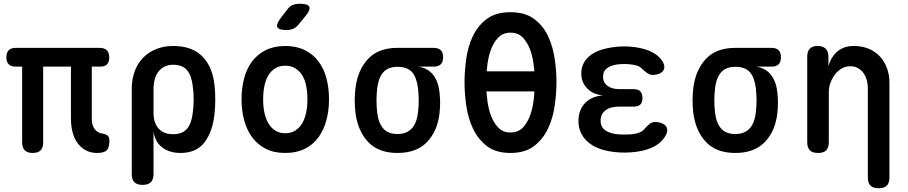

<svg xmlns="http://www.w3.org/2000/svg" viewBox="-20 -805 4840 1023"><path d="M497 10Q462 10 435.5 -5Q409 -20 391.5 -45Q374 -70 366 -103Q358 -136 358 -172V-450H210V-46Q210 -18 196.5 -4Q183 10 154 10Q126 10 112 -4Q98 -18 98 -46V-450H64Q39 -450 26.5 -462.5Q14 -475 14 -500Q14 -525 26.5 -537.5Q39 -550 65 -550H511Q537 -550 549.5 -537Q562 -524 562 -498Q562 -474 550 -462Q538 -450 514 -450H469V-171Q469 -138 484.5 -117Q500 -96 528 -93Q547 -89 555 -81Q563 -73 563 -56Q563 -18 548.5 -4Q534 10 497 10Z M740 180Q710 180 696 166Q682 152 682 122V-331Q682 -383 697.5 -425Q713 -467 742 -497Q771 -527 812 -543.5Q853 -560 903 -560Q1004 -560 1058.5 -504Q1113 -448 1123 -351Q1127 -313 1127 -275Q1127 -237 1123 -199Q1113 -103 1069.5 -46.5Q1026 10 943 10Q881 10 843 -20.5Q805 -51 798 -105V122Q798 152 783.5 166Q769 180 740 180ZM902 -90Q953 -90 977 -119.5Q1001 -149 1007 -204Q1012 -240 1012 -275.5Q1012 -311 1007 -346Q1001 -401 977 -430.5Q953 -460 902 -460Q877 -460 857.5 -450.5Q838 -441 824.5 -424Q811 -407 804.5 -382.5Q798 -358 798 -326V-204Q798 -150 825 -120Q852 -90 902 -90Z M1500 10Q1440 10 1396.5 -12Q1353 -34 1324 -73Q1295 -112 1281 -164Q1267 -216 1267 -276Q1267 -335 1280.5 -387Q1294 -439 1323 -477.5Q1352 -516 1396 -538Q1440 -560 1500 -560Q1560 -560 1604 -538Q1648 -516 1677 -477.5Q1706 -439 1719.5 -387.5Q1733 -336 1733 -276Q1733 -216 1719 -164Q1705 -112 1676.5 -73Q1648 -34 1604 -12Q1560 10 1500 10ZM1500 -95Q1530 -95 1552.5 -109Q1575 -123 1589.5 -147Q1604 -171 1611 -204Q1618 -237 1618 -276Q1618 -314 1611.5 -347Q1605 -380 1590.5 -403.5Q1576 -427 1553.5 -441Q1531 -455 1500 -455Q1469 -455 1446.5 -441Q1424 -427 1409.5 -403Q1395 -379 1388.5 -346Q1382 -313 1382 -275Q1382 -237 1389 -204Q1396 -171 1410.5 -147Q1425 -123 1447.5 -109Q1470 -95 1500 -95ZM1572 -676Q1559 -659 1542.5 -652Q1526 -645 1506 -645Q1466 -645 1458 -660Q1450 -675 1475 -708L1509 -752Q1523 -772 1539.5 -778.5Q1556 -785 1579 -785Q1621 -785 1628 -769Q1635 -753 1610 -722Z M2291 -450H2210Q2262 -441 2289.5 -404Q2317 -367 2322 -310Q2325 -284 2325 -257.5Q2325 -231 2322 -204Q2312 -108 2256 -49Q2200 10 2098 10Q1996 10 1941 -49Q1886 -108 1874 -204Q1870 -237 1870 -270Q1870 -303 1874 -336Q1886 -432 1941 -491Q1996 -550 2098 -550H2291Q2316 -550 2328.5 -537.5Q2341 -525 2341 -500Q2341 -475 2328.5 -462.5Q2316 -450 2291 -450ZM2098 -91Q2124 -91 2143 -99Q2162 -107 2175 -121.5Q2188 -136 2196 -157Q2204 -178 2207 -204Q2211 -237 2211 -270Q2211 -303 2207 -336Q2200 -393 2175 -421Q2150 -449 2098 -449Q2047 -449 2021.5 -419Q1996 -389 1990 -336Q1986 -303 1986 -270Q1986 -237 1990 -204Q1996 -151 2021.5 -121Q2047 -91 2098 -91Z M2700 10Q2622 10 2574.5 -26.5Q2527 -63 2500.5 -119Q2474 -175 2464.5 -241Q2455 -307 2455 -366Q2455 -425 2464 -490.5Q2473 -556 2499 -611.5Q2525 -667 2573 -703.5Q2621 -740 2700 -740Q2778 -740 2826 -704Q2874 -668 2900 -612.5Q2926 -557 2935.5 -492Q2945 -427 2945 -369Q2945 -309 2935.5 -242Q2926 -175 2899.5 -119Q2873 -63 2825 -26.5Q2777 10 2700 10ZM2700 -99Q2743 -99 2768.5 -128Q2794 -157 2807.5 -198.5Q2821 -240 2825 -286Q2827 -303 2827 -318H2572Q2573 -303 2575 -286Q2579 -240 2592.5 -198.5Q2606 -157 2632 -128Q2658 -99 2700 -99ZM2827 -425 2825 -445Q2821 -491 2807.5 -532Q2794 -573 2768.5 -602Q2743 -631 2700 -631Q2658 -631 2632 -602Q2606 -573 2592.5 -531.5Q2579 -490 2575 -444Q2574 -434 2573 -425Z M3510 -478Q3519 -464 3519.5 -450.5Q3520 -437 3513 -427.5Q3506 -418 3491.5 -412Q3477 -406 3456 -406Q3448 -406 3441 -409Q3434 -412 3428 -416Q3422 -420 3415 -426Q3408 -432 3400 -439Q3391 -450 3373 -455.5Q3355 -461 3331 -463Q3319 -464 3307 -464Q3295 -464 3282 -463Q3241 -460 3217 -443.5Q3193 -427 3193 -396Q3193 -366 3216.5 -348Q3240 -330 3281 -330H3356Q3380 -330 3391.5 -318.5Q3403 -307 3403 -283Q3403 -259 3391.5 -248Q3380 -237 3356 -237H3277Q3232 -237 3206 -217Q3180 -197 3180 -162Q3180 -128 3206 -110Q3232 -92 3277 -89Q3292 -88 3307.5 -88Q3323 -88 3338 -89Q3366 -91 3386 -98.5Q3406 -106 3416 -121L3429 -134Q3435 -140 3441 -144.5Q3447 -149 3454 -152Q3461 -155 3469 -155Q3490 -155 3505 -149Q3520 -143 3527.5 -133.5Q3535 -124 3535 -110.5Q3535 -97 3526 -82Q3503 -41 3454.5 -19Q3406 3 3338 7Q3323 8 3307.5 8Q3292 8 3277 7Q3228 4 3188.5 -8Q3149 -20 3121 -41.5Q3093 -63 3077.5 -93Q3062 -123 3062 -160Q3062 -219 3097.5 -256Q3133 -293 3195 -297Q3142 -300 3109.5 -333Q3077 -366 3077 -414Q3077 -447 3092 -472.5Q3107 -498 3133.5 -516Q3160 -534 3198 -544Q3236 -554 3282 -557Q3295 -558 3307 -558Q3319 -558 3331 -557Q3395 -553 3441 -533.5Q3487 -514 3510 -478Z M4091 -450H4010Q4062 -441 4089.5 -404Q4117 -367 4122 -310Q4125 -284 4125 -257.5Q4125 -231 4122 -204Q4112 -108 4056 -49Q4000 10 3898 10Q3796 10 3741 -49Q3686 -108 3674 -204Q3670 -237 3670 -270Q3670 -303 3674 -336Q3686 -432 3741 -491Q3796 -550 3898 -550H4091Q4116 -550 4128.5 -537.5Q4141 -525 4141 -500Q4141 -475 4128.5 -462.5Q4116 -450 4091 -450ZM3898 -91Q3924 -91 3943 -99Q3962 -107 3975 -121.5Q3988 -136 3996 -157Q4004 -178 4007 -204Q4011 -237 4011 -270Q4011 -303 4007 -336Q4000 -393 3975 -421Q3950 -449 3898 -449Q3847 -449 3821.5 -419Q3796 -389 3790 -336Q3786 -303 3786 -270Q3786 -237 3790 -204Q3796 -151 3821.5 -121Q3847 -91 3898 -91Z M4396 -316V-48Q4396 -18 4382 -4Q4368 10 4339 10Q4309 10 4295 -4Q4281 -18 4281 -48V-503Q4281 -532 4295 -546Q4309 -560 4336 -560Q4364 -560 4379 -546Q4394 -532 4394 -503V-453Q4409 -504 4443 -532Q4477 -560 4529 -560Q4573 -560 4608 -545.5Q4643 -531 4667.5 -505Q4692 -479 4705.5 -443Q4719 -407 4719 -364V141Q4719 170 4705 184Q4691 198 4661 198Q4632 198 4618 184Q4604 170 4604 141V-336Q4604 -358 4598 -379Q4592 -400 4580.5 -416Q4569 -432 4551.5 -442Q4534 -452 4510 -452Q4484 -452 4463 -439Q4442 -426 4427.5 -406.5Q4413 -387 4404.5 -363Q4396 -339 4396 -316Z"/></svg>

Font: Maple Mono SemiBold
Style: Regular
Weight: 600
Monospace: yes
Designer: subframe7536
Version: Version 7.000